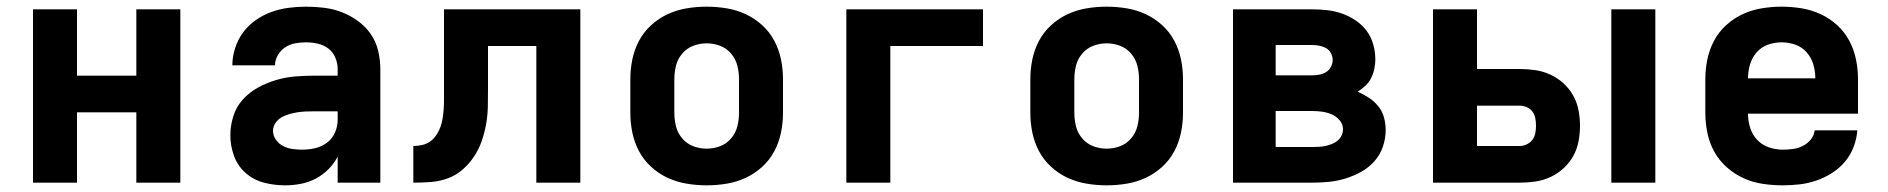

<svg xmlns="http://www.w3.org/2000/svg" viewBox="-20 -548 5665 576"><path d="M79 0V-520H211V-321H389V-520H521V0H389V-211H211V0Z M835 8Q803 8 772 0Q741 -8 717 -29Q693 -50 682 -80.5Q671 -111 671 -142Q671 -171 680 -199.5Q689 -228 708.5 -249.5Q728 -271 753.5 -285Q779 -299 807 -307.5Q835 -316 864 -318.5Q893 -321 922 -321H993V-341Q993 -358 986 -375Q979 -392 965 -402.5Q951 -413 933.5 -417Q916 -421 898 -421Q882 -421 865.5 -418Q849 -415 835.5 -406Q822 -397 813.5 -382.5Q805 -368 805 -352H677Q677 -378 685.5 -404Q694 -430 709.5 -451Q725 -472 747 -487.5Q769 -503 794 -512Q819 -521 845.5 -524.5Q872 -528 898 -528Q926 -528 953.5 -524.5Q981 -521 1006.5 -511Q1032 -501 1054.5 -484.5Q1077 -468 1092.5 -445.5Q1108 -423 1114.5 -395.5Q1121 -368 1121 -341V0H993V-78Q982 -57 965 -40Q948 -23 927 -12Q906 -1 882.5 3.5Q859 8 835 8ZM886 -99Q906 -99 925.5 -103.5Q945 -108 961 -120Q977 -132 985 -150.5Q993 -169 993 -189V-214H922Q910 -214 897 -213.5Q884 -213 872 -211Q860 -209 847.5 -205.5Q835 -202 824.5 -196Q814 -190 806.5 -179Q799 -168 799 -156Q799 -141 808 -128.5Q817 -116 830 -109.5Q843 -103 857.5 -101Q872 -99 886 -99Z M1220 0V-110Q1233 -110 1246.5 -113Q1260 -116 1271 -124Q1282 -132 1289.5 -143.5Q1297 -155 1301.5 -167.5Q1306 -180 1308 -193.5Q1310 -207 1311 -220.5Q1312 -234 1312 -247.5Q1312 -261 1312 -275V-520H1721V0H1589V-410H1444V-281Q1444 -255 1443.5 -228.5Q1443 -202 1438.5 -176.5Q1434 -151 1425.5 -126Q1417 -101 1402.5 -79Q1388 -57 1368 -39.5Q1348 -22 1323.5 -13Q1299 -4 1272.5 -2Q1246 0 1220 0Z M2100 8Q2070 8 2040 3Q2010 -2 1983 -14.5Q1956 -27 1933.5 -47.5Q1911 -68 1897 -94.5Q1883 -121 1877 -150.5Q1871 -180 1871 -210V-310Q1871 -340 1877 -369.5Q1883 -399 1897 -425.5Q1911 -452 1933.5 -472.5Q1956 -493 1983 -505.5Q2010 -518 2040 -523Q2070 -528 2100 -528Q2130 -528 2160 -523Q2190 -518 2217 -505.5Q2244 -493 2266.5 -472.5Q2289 -452 2303 -425.5Q2317 -399 2323 -369.5Q2329 -340 2329 -310V-210Q2329 -180 2323 -150.5Q2317 -121 2303 -94.5Q2289 -68 2266.5 -47.5Q2244 -27 2217 -14.5Q2190 -2 2160 3Q2130 8 2100 8ZM2100 -102Q2121 -102 2140.5 -109.5Q2160 -117 2173.5 -133Q2187 -149 2192 -169Q2197 -189 2197 -210V-310Q2197 -331 2192 -351Q2187 -371 2173.5 -387Q2160 -403 2140.5 -410.5Q2121 -418 2100 -418Q2079 -418 2059.5 -410.5Q2040 -403 2026.5 -387Q2013 -371 2008 -351Q2003 -331 2003 -310V-210Q2003 -189 2008 -169Q2013 -149 2026.5 -133Q2040 -117 2059.5 -109.5Q2079 -102 2100 -102Z M2519 0V-520H2929V-410H2651V0Z M3300 8Q3270 8 3240 3Q3210 -2 3183 -14.5Q3156 -27 3133.5 -47.5Q3111 -68 3097 -94.5Q3083 -121 3077 -150.5Q3071 -180 3071 -210V-310Q3071 -340 3077 -369.5Q3083 -399 3097 -425.5Q3111 -452 3133.5 -472.5Q3156 -493 3183 -505.5Q3210 -518 3240 -523Q3270 -528 3300 -528Q3330 -528 3360 -523Q3390 -518 3417 -505.5Q3444 -493 3466.5 -472.5Q3489 -452 3503 -425.5Q3517 -399 3523 -369.5Q3529 -340 3529 -310V-210Q3529 -180 3523 -150.5Q3517 -121 3503 -94.5Q3489 -68 3466.5 -47.5Q3444 -27 3417 -14.5Q3390 -2 3360 3Q3330 8 3300 8ZM3300 -102Q3321 -102 3340.5 -109.5Q3360 -117 3373.5 -133Q3387 -149 3392 -169Q3397 -189 3397 -210V-310Q3397 -331 3392 -351Q3387 -371 3373.5 -387Q3360 -403 3340.5 -410.5Q3321 -418 3300 -418Q3279 -418 3259.5 -410.5Q3240 -403 3226.5 -387Q3213 -371 3208 -351Q3203 -331 3203 -310V-210Q3203 -189 3208 -169Q3213 -149 3226.5 -133Q3240 -117 3259.5 -109.5Q3279 -102 3300 -102Z M3679 0V-520H3916Q3939 -520 3961.5 -517.5Q3984 -515 4005.5 -507.5Q4027 -500 4046.5 -487Q4066 -474 4079.5 -456Q4093 -438 4099.5 -415.5Q4106 -393 4106 -370Q4106 -356 4103 -341.5Q4100 -327 4093.5 -314Q4087 -301 4076.5 -291Q4066 -281 4053 -273Q4071 -265 4087 -254.5Q4103 -244 4115 -229Q4127 -214 4132 -195.5Q4137 -177 4137 -158Q4137 -132 4128.5 -107.5Q4120 -83 4103 -64Q4086 -45 4063.5 -32.5Q4041 -20 4016.5 -12.5Q3992 -5 3967 -2.5Q3942 0 3916 0ZM3807 -322H3916Q3927 -322 3938 -324Q3949 -326 3958 -331.5Q3967 -337 3972.5 -347Q3978 -357 3978 -368Q3978 -379 3972.5 -389Q3967 -399 3957.5 -404Q3948 -409 3937.5 -411Q3927 -413 3916 -413H3807ZM3807 -107H3916Q3926 -107 3936 -107.5Q3946 -108 3955.5 -110Q3965 -112 3974.5 -115.5Q3984 -119 3992 -125.5Q4000 -132 4004.5 -141Q4009 -150 4009 -160Q4009 -175 3999 -187Q3989 -199 3975 -205Q3961 -211 3946 -213Q3931 -215 3916 -215H3807Z M4814 0V-520H4946V0ZM4279 0V-520H4411V-341H4539Q4563 -341 4586.5 -337.5Q4610 -334 4631.5 -324Q4653 -314 4670.5 -298Q4688 -282 4699.5 -261.5Q4711 -241 4715.5 -217.5Q4720 -194 4720 -171Q4720 -147 4715.5 -123.5Q4711 -100 4699.5 -79.5Q4688 -59 4670.5 -43Q4653 -27 4631.5 -17Q4610 -7 4586.5 -3.5Q4563 0 4539 0ZM4539 -110Q4550 -110 4560.5 -115Q4571 -120 4577.5 -129Q4584 -138 4586 -149Q4588 -160 4588 -171Q4588 -182 4586 -193Q4584 -204 4577.5 -213Q4571 -222 4560.5 -226.5Q4550 -231 4539 -231H4411V-110Z M5328 8Q5298 8 5268 3.5Q5238 -1 5210.5 -13.5Q5183 -26 5160 -46.5Q5137 -67 5122.5 -93.5Q5108 -120 5102 -150Q5096 -180 5096 -210V-310Q5096 -340 5102 -369.5Q5108 -399 5122 -425.5Q5136 -452 5158.5 -472.5Q5181 -493 5208 -505.5Q5235 -518 5265 -523Q5295 -528 5325 -528Q5355 -528 5385 -523Q5415 -518 5442 -505.5Q5469 -493 5491.5 -472.5Q5514 -452 5528 -425.5Q5542 -399 5548 -369.5Q5554 -340 5554 -310V-207H5224Q5224 -185 5230.5 -164.5Q5237 -144 5251.5 -128.5Q5266 -113 5286.5 -106Q5307 -99 5328 -99Q5343 -99 5358.5 -101Q5374 -103 5388 -110Q5402 -117 5412 -129Q5422 -141 5424 -157H5552Q5550 -131 5540.5 -106.5Q5531 -82 5514.5 -62.5Q5498 -43 5476 -29Q5454 -15 5429.5 -6.5Q5405 2 5379.5 5Q5354 8 5328 8ZM5224 -313H5426Q5426 -334 5420 -354.5Q5414 -375 5400 -391Q5386 -407 5366 -414Q5346 -421 5325 -421Q5304 -421 5284 -414Q5264 -407 5250 -391Q5236 -375 5230 -354.5Q5224 -334 5224 -313Z"/></svg>

Font: Iosevka Aile Extrabold
Style: Regular
Weight: 800
Designer: Belleve Invis
Foundry: Belleve Invis
Version: Version 27.3.5; ttfautohint (v1.8.4)